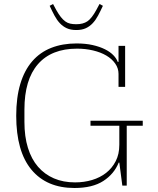

<svg xmlns="http://www.w3.org/2000/svg" viewBox="-20 -927 788 959"><path d="M352 12Q213 12 137 -79.5Q61 -171 61 -349Q61 -440 81.5 -508Q102 -576 141 -621Q180 -666 236 -688Q292 -710 362 -710Q407 -710 442.5 -702Q478 -694 504 -681Q530 -668 546 -651.5Q562 -635 568 -618H572V-698H605V-493H572V-558Q572 -586 555.5 -609.5Q539 -633 511 -649.5Q483 -666 445 -675Q407 -684 365 -684Q237 -684 169.5 -606.5Q102 -529 102 -380V-318Q102 -245 119.5 -188.5Q137 -132 170 -94Q203 -56 249.5 -36Q296 -16 355 -16Q400 -16 440 -28Q480 -40 510 -63.5Q540 -87 558 -122Q576 -157 576 -204V-299H432V-324H693V-299H613V0H591L576 -115H573Q550 -58 496 -23Q442 12 352 12ZM361 -777Q333 -777 313.5 -786Q294 -795 279 -811Q264 -827 252 -849.5Q240 -872 228 -898L245 -907L261 -877Q273 -856 283.5 -842.5Q294 -829 305.5 -820.5Q317 -812 330.5 -809Q344 -806 361 -806Q395 -806 416.5 -820.5Q438 -835 461 -877L477 -907L494 -898Q482 -872 470 -849.5Q458 -827 443 -811Q428 -795 408.5 -786Q389 -777 361 -777Z"/></svg>

Font: IBM Plex Serif ExtLt
Style: Regular
Weight: 200
Designer: Mike Abbink, Paul van der Laan, Pieter van Rosmalen
Foundry: Bold Monday
Version: Version 3.001